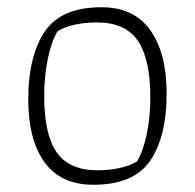

<svg xmlns="http://www.w3.org/2000/svg" viewBox="-20 -501 538 530"><path d="M58 -227Q58 -345 103 -413Q148 -481 260 -481Q350 -481 395 -417.5Q440 -354 440 -242Q440 -125 395 -58Q350 9 238 9Q148 9 103 -53Q58 -115 58 -227ZM358 -55Q375 -83 385 -130.5Q395 -178 395 -231Q395 -338 360.5 -388.5Q326 -439 248 -439Q180 -439 139 -415Q122 -387 112 -338.5Q102 -290 102 -236Q102 -130 136.5 -80.5Q171 -31 249 -31Q315 -31 358 -55Z"/></svg>

Font: Athiti Light
Style: Regular
Weight: 300
Designer: CadsonDemak Team
Foundry: CadsonDemak
Version: Version 1.033